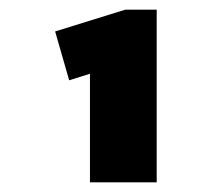

<svg xmlns="http://www.w3.org/2000/svg" viewBox="-20 -807 439 397"><path d="M304 -430H166V-695L206 -667L123 -641L94 -742L239 -787H304Z"/></svg>

Font: Pathway Extreme SemiCondensed ExtraBold
Style: Regular
Weight: 800
Width: 4
Version: Version 1.001;gftools[0.9.26]